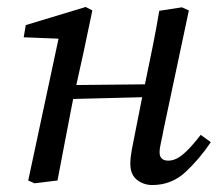

<svg xmlns="http://www.w3.org/2000/svg" viewBox="-20 -518 633 551"><path d="M79 8 61 0 148 -407 48 -411 54 -446 226 -498 245 -488 220 -369 199 -274 396 -276 399 -291Q409 -339 419 -388.5Q429 -438 437 -487L502 -497L522 -488L450 -149Q446 -127 442 -109.5Q438 -92 438 -81Q438 -57 463 -57Q483 -57 504 -74Q525 -91 556 -131L585 -110Q552 -61 512 -24Q472 13 417 13Q392 13 373 -2Q354 -17 354 -48Q354 -65 358 -87Q362 -109 368 -138L388 -239L190 -234L187 -219Q176 -164 166 -110Q156 -56 145 0Z"/></svg>

Font: Source Serif 4 SmText
Style: Italic
Weight: 400
Italic angle: -12°
Designer: Frank Grießhammer
Foundry: Adobe
Version: Version 4.005;hotconv 1.1.0;makeotfexe 2.6.0